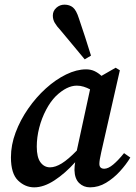

<svg xmlns="http://www.w3.org/2000/svg" viewBox="-20 -791 586 825"><path d="M138 -161Q138 -115 154 -93.5Q170 -72 195 -72Q218 -72 245.5 -89Q273 -106 310 -144L367 -407Q354 -414 339.5 -418.5Q325 -423 310 -423Q267 -423 220 -378Q197 -355 178 -319Q159 -283 148.5 -242Q138 -201 138 -161ZM367 14Q339 14 320 -4.5Q301 -23 300 -60Q300 -78 303 -94Q260 -46 214 -16Q168 14 127 14Q88 14 57.5 -15.5Q27 -45 27 -115Q27 -168 47 -221.5Q67 -275 101 -324Q135 -373 177 -411Q219 -449 264 -471Q309 -493 350 -493Q370 -493 386 -485.5Q402 -478 416 -465L477 -500L495 -489L415 -137Q407 -102 407 -87Q407 -66 428 -66Q445 -66 466.5 -84Q488 -102 513 -133L540 -114Q522 -84 495 -54.5Q468 -25 435.5 -5.5Q403 14 367 14ZM371 -552 344 -536Q318 -568 292.5 -598Q267 -628 240 -661Q224 -678 215.5 -692.5Q207 -707 207 -724Q207 -744 222 -757.5Q237 -771 257 -771Q279 -771 293.5 -759Q308 -747 319 -712Q333 -672 345.5 -632.5Q358 -593 371 -552Z"/></svg>

Font: Source Serif 4 Semibold
Style: Italic
Weight: 600
Italic angle: -12°
Designer: Frank Grießhammer
Foundry: Adobe
Version: Version 4.005;hotconv 1.1.0;makeotfexe 2.6.0